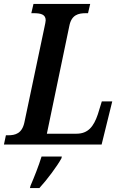

<svg xmlns="http://www.w3.org/2000/svg" viewBox="-39 -734 618 975"><path d="M-19 0H477L531 -219H478L458 -154C437 -92 409 -55 349 -55H199L313 -602C324 -659 359 -667 397 -667H408L419 -714H131L120 -667H132C168 -667 193 -661 193 -631C193 -624 190 -612 187 -597L85 -113C73 -56 39 -47 2 -47H-9ZM116 209 113 221H161C199 180 252 109 273 70L275 61H172C158 107 135 165 116 209Z"/></svg>

Font: Noto Serif Condensed SemiBold
Style: Italic
Weight: 600
Width: 3
Italic angle: -12°
Designer: Monotype Design Team
Foundry: Monotype Imaging Inc.
Version: Version 2.014